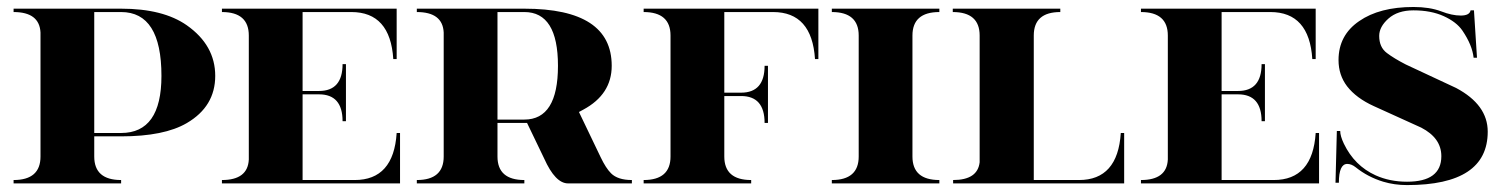

<svg xmlns="http://www.w3.org/2000/svg" viewBox="-20 -533 4363 558"><path d="M19.5 -507.8H332Q454.1 -507.8 522.9 -459.5Q605.5 -401.4 605.5 -312.5Q605.5 -223.6 522.9 -175.3Q457 -136.7 332 -136.7H253.9V-78.1Q253.9 -9.8 332 -9.8V0H19.5V-9.8Q97.7 -9.8 97.7 -78.1V-438.5Q94.7 -498 19.5 -498ZM253.9 -498V-146.5H332Q449.2 -146.5 449.2 -312.5Q449.2 -498 332 -498Z M625 -507.8H1132.8V-361.3H1123Q1114.3 -498 1001 -498H859.4V-268.6H907.2Q975.6 -268.6 975.6 -346.7H985.4V-180.7H975.6Q975.6 -258.8 907.2 -258.8H859.4V-9.8H1010.7Q1124 -9.8 1132.8 -146.5H1142.6V0H625V-9.8Q700.2 -9.8 703.1 -69.3V-429.7Q703.1 -498 625 -498Z M1425.8 -498V-185.5H1503.9Q1601.6 -185.5 1601.6 -341.8Q1601.6 -498 1503.9 -498ZM1191.4 -507.8H1503.9Q1757.8 -507.8 1757.8 -341.8Q1757.8 -258.8 1675.3 -214.4Q1668.9 -210.9 1662.6 -207.5L1725.6 -76.2Q1740.7 -44.4 1755.9 -29.3Q1775.4 -9.8 1816.4 -9.8V0H1630.9Q1593.8 0 1561.5 -72.3L1511.7 -175.8Q1507.8 -175.8 1503.9 -175.8H1425.8V-78.1Q1425.8 -9.8 1503.9 -9.8V0H1191.4V-9.8Q1269.5 -9.8 1269.5 -78.1V-438.5Q1266.6 -498 1191.4 -498Z M1850.6 -507.8H2358.4V-361.3H2348.6Q2339.8 -498 2226.6 -498H2085V-263.7H2133.8Q2202.1 -263.7 2202.1 -341.8H2211.9V-175.8H2202.1Q2202.1 -253.9 2133.8 -253.9H2085V-78.1Q2085 -9.8 2163.1 -9.8V0H1850.6V-9.8Q1928.7 -9.8 1928.7 -78.1V-429.7Q1928.7 -498 1850.6 -498Z M2397.5 -507.8H2710V-498Q2631.8 -498 2631.8 -429.7V-78.1Q2631.8 -9.8 2710 -9.8V0H2397.5V-9.8Q2475.6 -9.8 2475.6 -78.1V-429.7Q2475.6 -498 2397.5 -498Z M3115.7 -9.8Q3228.5 -9.8 3237.3 -146.5H3247.1V0H2750V-9.8Q2821.3 -9.8 2827.1 -61.5V-429.7Q2827.1 -498 2749 -498V-507.8H3061.5V-498Q2984.4 -498 2984.4 -429.7V-9.8Z M3295.9 -507.8H3803.7V-361.3H3793.9Q3785.2 -498 3671.9 -498H3530.3V-268.6H3578.1Q3646.5 -268.6 3646.5 -346.7H3656.2V-180.7H3646.5Q3646.5 -258.8 3578.1 -258.8H3530.3V-9.8H3681.6Q3794.9 -9.8 3803.7 -146.5H3813.5V0H3295.9V-9.8Q3371.1 -9.8 3374 -69.3V-429.7Q3374 -498 3295.9 -498Z M4253.9 -502.9H4263.7L4272.5 -365.2H4262.7Q4258.8 -401.9 4230 -444.3Q4212.9 -469.2 4175.8 -486.1Q4138.7 -502.9 4087.9 -502.9Q4042 -502.9 4015.1 -479Q3988.3 -455.1 3988.3 -428.7Q3988.3 -395.5 4010.7 -378.9Q4031.2 -363.3 4065.4 -345.7L4211.9 -277.3Q4303.7 -228.5 4303.7 -150.4Q4303.7 4.9 4069.3 4.9Q4032.7 4.9 4000 -4.9Q3955.1 -18.6 3919.9 -46.9Q3907.7 -56.6 3895.5 -56.6Q3871.1 -56.6 3871.1 -2H3861.3L3865.2 -152.3H3875Q3875 -137.7 3885.7 -115.2Q3916.5 -51.3 3978 -23.4Q4019 -4.9 4069.3 -4.9Q4168.9 -4.9 4168.9 -79.1Q4168.9 -131.8 4110.4 -162.1L3972.7 -224.6Q3921.9 -247.6 3895 -282.2Q3870.1 -314.9 3870.1 -358.4Q3870.1 -430.7 3930.2 -471.7Q3989.3 -512.7 4087.9 -512.7Q4134.8 -512.7 4168.5 -500Q4199.7 -487.8 4225.3 -487.8Q4251 -487.8 4253.9 -502.9Z"/></svg>

Font: spinweradC
Style: Bold
Weight: 700
Width: 7
Version: Version 0.3